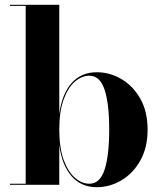

<svg xmlns="http://www.w3.org/2000/svg" viewBox="-20 -770 671 800"><path d="M87 -745.5H21.5V-750H227V-295Q238 -378 278 -423.5Q318 -469 383.5 -469Q437.5 -469 486 -440.5Q534.5 -412 564.8 -358.5Q595 -305 595 -230Q595 -155 564.8 -101.2Q534.5 -47.5 486 -18.8Q437.5 10 383.5 10Q318 10 278 -36Q238 -82 227 -165V0H21.5V-4.5H87ZM227 -230Q227 -154.5 245.2 -104.2Q263.5 -54 292.2 -29.2Q321 -4.5 352.5 -4.5Q396.5 -4.5 415.8 -63.2Q435 -122 435 -230Q435 -338 415.8 -396.2Q396.5 -454.5 352.5 -454.5Q321 -454.5 292.2 -430Q263.5 -405.5 245.2 -355.5Q227 -305.5 227 -230Z"/></svg>

Font: Bodoni* 36pt
Style: Bold
Weight: 700
Version: Version 2.3